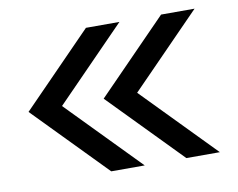

<svg xmlns="http://www.w3.org/2000/svg" viewBox="-62 -695 832 672"><g transform="rotate(-10 354.0 -359.0)"><path d="M33 -359 282 -614H401L152 -359L401 -104H282ZM300 -359 549 -614H668L419 -359L668 -104H549Z"/></g></svg>

Font: Haskoy Medium
Style: Regular
Weight: 500
Designer: Ertekin Erdin
Foundry: Ertekin Erdin
Version: Version 1.500; ttfautohint (v1.8.3)